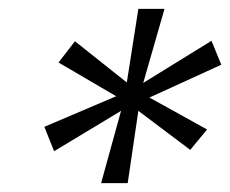

<svg xmlns="http://www.w3.org/2000/svg" viewBox="-20 -708 519 433"><path d="M208 -295 253 -458 102 -367 80 -422 242 -491 112 -567 149 -615 266 -522 292 -688H351L303 -521L457 -616L479 -562L317 -488L447 -416L409 -370L292 -458L268 -295Z"/></svg>

Font: Saira Expanded Medium
Style: Italic
Weight: 500
Width: 7
Italic angle: -12°
Designer: Hector Gatti with collaboration of the Omnibus-Type team
Foundry: Omnibus-Type
Version: Version 1.101